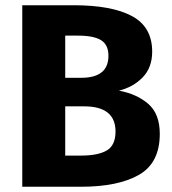

<svg xmlns="http://www.w3.org/2000/svg" viewBox="-20 -713 657 733"><path d="M590 -202Q590 -91 510.5 -45.5Q431 0 288 0H65V-693H261Q407 -693 484 -651.5Q561 -610 561 -516Q561 -455 524.5 -417.5Q488 -380 434 -367Q503 -354 546.5 -316Q590 -278 590 -202ZM229 -577V-416H290Q394 -416 394 -500Q394 -542 366 -559.5Q338 -577 277 -577ZM421 -211Q421 -307 301 -307H229V-119H289Q354 -119 387.5 -138.5Q421 -158 421 -211Z"/></svg>

Font: Fira Sans BGR
Style: Bold
Weight: 700
Designer: bBox Type GmbH & Carrois Corporate GbR & Edenspiekermann AG
Foundry: bBox Type GmbH & Carrois Corporate GbR & Edenspiekermann AG
Version: Version 4.301